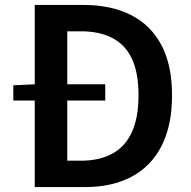

<svg xmlns="http://www.w3.org/2000/svg" viewBox="-20 -759 773 779"><path d="M34 -351V-413L123 -417H407V-351ZM121 0V-739H318Q431 -739 511.5 -698Q592 -657 635 -576Q678 -495 678 -372Q678 -250 635.5 -167Q593 -84 514 -42Q435 0 325 0ZM253 -107H309Q383 -107 435.5 -135.5Q488 -164 515 -223Q542 -282 542 -372Q542 -464 515 -521Q488 -578 435.5 -605Q383 -632 309 -632H253Z"/></svg>

Font: Noto Sans HK Thin SemiBold
Style: Regular
Weight: 600
Version: Version 2.004-H2;hotconv 1.0.118;makeotfexe 2.5.65603